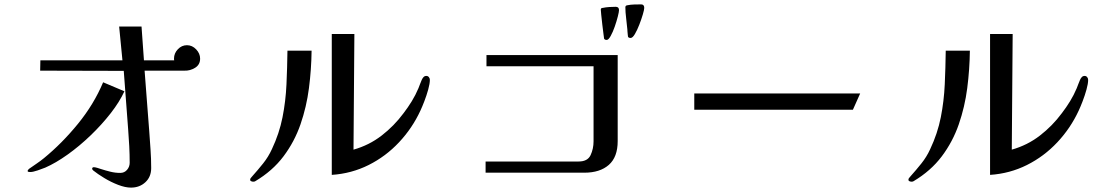

<svg xmlns="http://www.w3.org/2000/svg" viewBox="-20 -842 5040 875"><path d="M547 -426Q525 -378 484.5 -326Q444 -274 393 -225Q342 -176 288 -137.5Q234 -99 186 -78Q174 -73 152 -65.5Q130 -58 118 -58Q116 -58 111 -58.5Q106 -59 106 -63Q106 -66 109 -69Q112 -72 113 -73Q130 -85 147 -96.5Q164 -108 180 -121Q263 -189 335.5 -278Q408 -367 450 -467ZM892 -575Q892 -547 869 -533Q846 -519 821 -520H639Q644 -451 649.5 -382.5Q655 -314 660 -246Q663 -203 666 -161Q669 -119 669 -76Q669 -36 642.5 -11.5Q616 13 577 13Q551 13 518.5 0.5Q486 -12 455.5 -30.5Q425 -49 405 -65Q404 -67 402 -68.5Q400 -70 400 -73Q400 -80 408 -80Q413 -80 423.5 -77Q434 -74 439 -72Q461 -65 483 -59.5Q505 -54 528 -54Q547 -54 559 -68Q571 -82 571 -100Q571 -138 569 -176.5Q567 -215 564 -253L544 -519L163 -520L164 -567H538L523 -721H625L636 -567H774Q773 -569 773 -575Q773 -599 790.5 -617.5Q808 -636 832 -636Q856 -636 874 -617Q892 -598 892 -575Z M1400 -611Q1399 -526 1388 -440.5Q1377 -355 1349.5 -275.5Q1322 -196 1272 -129.5Q1222 -63 1143 -16Q1140 -14 1134 -14Q1130 -14 1125 -16Q1120 -18 1120 -23Q1120 -28 1123.5 -31.5Q1127 -35 1129 -38Q1155 -67 1179 -97Q1203 -127 1219 -162Q1253 -234 1267.5 -307.5Q1282 -381 1285.5 -457Q1289 -533 1290 -611ZM1939 -478Q1939 -461 1931.5 -434Q1924 -407 1914 -381Q1904 -355 1896 -338Q1859 -258 1798.5 -193.5Q1738 -129 1660 -90Q1582 -51 1492 -45V-687H1595L1591 -160Q1662 -180 1719 -224Q1776 -268 1819 -326Q1839 -352 1856.5 -380.5Q1874 -409 1887 -440Q1891 -450 1894.5 -459.5Q1898 -469 1902 -478Q1905 -485 1910 -490.5Q1915 -496 1923 -496Q1930 -496 1934.5 -490.5Q1939 -485 1939 -478Z M2795 -199Q2795 -126 2754.5 -90.5Q2714 -55 2643 -55H2193V-106H2617Q2658 -106 2671.5 -135Q2685 -164 2685 -198V-540H2197V-591H2795ZM2801 -796Q2801 -788 2795.5 -766.5Q2790 -745 2781.5 -720.5Q2773 -696 2763 -678Q2753 -660 2745 -660Q2736 -660 2733 -666Q2733 -666 2730.5 -685Q2728 -704 2725 -729Q2722 -754 2720 -774.5Q2718 -795 2718 -798Q2718 -806 2727 -806Q2741 -809 2756.5 -810Q2772 -811 2786 -811Q2801 -811 2801 -796ZM2916 -806Q2916 -798 2909.5 -776Q2903 -754 2893.5 -729.5Q2884 -705 2873.5 -687Q2863 -669 2854 -669Q2844 -669 2842 -675Q2842 -675 2841 -683Q2840 -691 2839.5 -699Q2839 -707 2839 -708Q2837 -731 2833.5 -759Q2830 -787 2830 -809Q2830 -817 2839 -818Q2853 -821 2870 -821.5Q2887 -822 2902 -822Q2916 -822 2916 -806Z M3900 -416 3867 -342H3144V-416Z M4400 -611Q4399 -526 4388 -440.5Q4377 -355 4349.5 -275.5Q4322 -196 4272 -129.5Q4222 -63 4143 -16Q4140 -14 4134 -14Q4130 -14 4125 -16Q4120 -18 4120 -23Q4120 -28 4123.5 -31.5Q4127 -35 4129 -38Q4155 -67 4179 -97Q4203 -127 4219 -162Q4253 -234 4267.5 -307.5Q4282 -381 4285.5 -457Q4289 -533 4290 -611ZM4939 -478Q4939 -461 4931.5 -434Q4924 -407 4914 -381Q4904 -355 4896 -338Q4859 -258 4798.5 -193.5Q4738 -129 4660 -90Q4582 -51 4492 -45V-687H4595L4591 -160Q4662 -180 4719 -224Q4776 -268 4819 -326Q4839 -352 4856.5 -380.5Q4874 -409 4887 -440Q4891 -450 4894.5 -459.5Q4898 -469 4902 -478Q4905 -485 4910 -490.5Q4915 -496 4923 -496Q4930 -496 4934.5 -490.5Q4939 -485 4939 -478Z"/></svg>

Font: Kaisei Opti Medium
Style: Regular
Weight: 500
Designer: Font-Kai, 金井和夫
Foundry: KAZUO KANAI
Version: Version 5.003